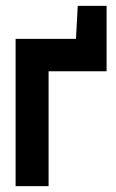

<svg xmlns="http://www.w3.org/2000/svg" viewBox="-20 -632 393 652"><path d="M244 -612 238 -500V-446H342V-612ZM33 -500V0H145V-390H342V-500Z"/></svg>

Font: Advent Pro Expanded
Style: Bold
Weight: 700
Width: 7
Designer: VivaRado, Andreas Kalpakidis
Foundry: VivaRado, Andreas Kalpakidis
Version: Version 3.000